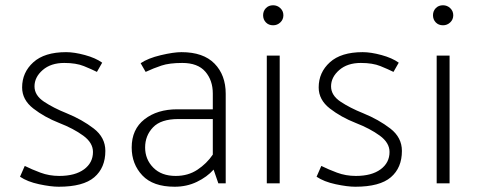

<svg xmlns="http://www.w3.org/2000/svg" viewBox="-20 -696 1811 729"><path d="M74 -66Q100 -53 133.5 -40.5Q167 -28 205 -28Q265 -28 299 -53Q333 -78 333 -119Q333 -154 296 -181Q259 -208 205 -229Q149 -251 106.5 -284Q64 -317 64 -364Q64 -421 106.5 -459.5Q149 -498 231 -498Q262 -498 302.5 -487Q343 -476 368 -458L348 -423Q328 -433 298.5 -445Q269 -457 224 -457Q173 -457 142 -430Q111 -403 111 -368Q111 -334 147 -310Q183 -286 233 -266Q292 -242 336 -208Q380 -174 380 -123Q380 -59 338 -23Q296 13 203 13Q173 13 128.5 3.5Q84 -6 56 -25Z M531 -136Q531 -91 562 -59.5Q593 -28 647 -28Q694 -28 729.5 -51.5Q765 -75 788 -109V-244H657Q591 -244 561 -212.5Q531 -181 531 -136ZM514 -456Q542 -475 590.5 -486.5Q639 -498 669 -498Q752 -498 794.5 -454.5Q837 -411 837 -340V0H809L791 -52Q766 -24 727.5 -5.5Q689 13 643 13Q561 13 520.5 -30Q480 -73 480 -136Q480 -205 528.5 -243Q577 -281 653 -281H788V-341Q788 -391 759.5 -424Q731 -457 672 -457Q623 -457 593 -447Q563 -437 533 -423Z M1017 -600Q1000 -600 989.5 -611Q979 -622 979 -638Q979 -654 989.5 -665Q1000 -676 1017 -676Q1033 -676 1044.5 -665Q1056 -654 1056 -638Q1056 -622 1044.5 -611Q1033 -600 1017 -600ZM993 0V-485H1042V0Z M1200 -66Q1226 -53 1259.5 -40.5Q1293 -28 1331 -28Q1391 -28 1425 -53Q1459 -78 1459 -119Q1459 -154 1422 -181Q1385 -208 1331 -229Q1275 -251 1232.5 -284Q1190 -317 1190 -364Q1190 -421 1232.5 -459.5Q1275 -498 1357 -498Q1388 -498 1428.5 -487Q1469 -476 1494 -458L1474 -423Q1454 -433 1424.5 -445Q1395 -457 1350 -457Q1299 -457 1268 -430Q1237 -403 1237 -368Q1237 -334 1273 -310Q1309 -286 1359 -266Q1418 -242 1462 -208Q1506 -174 1506 -123Q1506 -59 1464 -23Q1422 13 1329 13Q1299 13 1254.5 3.5Q1210 -6 1182 -25Z M1662 -600Q1645 -600 1634.5 -611Q1624 -622 1624 -638Q1624 -654 1634.5 -665Q1645 -676 1662 -676Q1678 -676 1689.5 -665Q1701 -654 1701 -638Q1701 -622 1689.5 -611Q1678 -600 1662 -600ZM1638 0V-485H1687V0Z"/></svg>

Font: Palanquin Thin
Style: Regular
Weight: 250
Designer: Pria Ravichandran
Version: Version 1.001